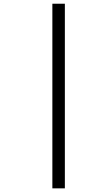

<svg xmlns="http://www.w3.org/2000/svg" viewBox="-20 -780 591 1042"><path d="M264.2 -759.8H332V242.2H264.2Z"/></svg>

Font: CAA NEO Sans
Style: Italic
Weight: 400
Italic angle: -12°
Version: Version 1.10